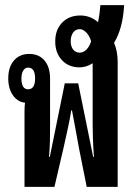

<svg xmlns="http://www.w3.org/2000/svg" viewBox="-20 -724 527 744"><path d="M75 0V-293Q75 -314 77 -326Q48 -329 30 -355Q12 -381 12 -420Q12 -464 34 -489.5Q56 -515 93 -515Q131 -515 152.5 -489.5Q174 -464 174 -420V-243Q174 -205 173.5 -179Q173 -153 170 -116H173L231 -401H283L341 -116H344Q341 -159 340 -190.5Q339 -222 339 -243V-442Q339 -452 339 -461Q339 -470 339 -479Q315 -463 288 -463Q246 -463 220 -491Q194 -519 194 -563Q194 -609 221 -636.5Q248 -664 291 -664Q330 -664 360 -638Q366 -667 369 -704H461Q456 -614 422 -558Q436 -526 436 -483V0H316L286 -150Q279 -190 272 -227Q265 -264 259 -296H256Q251 -264 243 -227Q235 -190 226 -150L191 0ZM289 -520Q303 -520 315 -532Q327 -544 333 -564Q327 -585 314.5 -598Q302 -611 289 -611Q273 -611 263.5 -598Q254 -585 254 -564Q254 -544 263.5 -532Q273 -520 289 -520ZM89 -378Q116 -378 116 -420Q116 -462 89 -462Q77 -462 70 -450.5Q63 -439 63 -420Q63 -378 89 -378Z"/></svg>

Font: Noto Sans Thai Looped UI Condensed Medium
Style: Regular
Weight: 500
Width: 3
Designer: Cadson Demak Team
Foundry: Cadson Demak Co., Ltd.
Version: Version 1.000